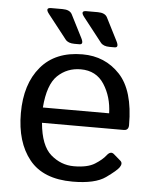

<svg xmlns="http://www.w3.org/2000/svg" viewBox="-52 -745 639 796"><g transform="rotate(5 268.0 -346.5)"><path d="M122.1 -675.3Q102.1 -700.7 128.9 -700.7H176.3Q206.5 -700.7 215.8 -682.6L264.2 -587.4Q277.3 -561.5 258.3 -561.5H237.8Q211.4 -561.5 200.2 -575.7ZM268.6 -675.3Q248.5 -700.7 275.4 -700.7H322.8Q353 -700.7 362.3 -682.6L410.6 -587.4Q423.8 -561.5 404.8 -561.5H384.3Q357.9 -561.5 346.7 -575.7ZM41.5 -256.3Q41.5 -377.4 102.1 -449.2Q162.6 -521 275.4 -521Q369.1 -521 430.9 -455.3Q492.7 -389.6 492.7 -245.6Q492.7 -223.6 472.7 -223.6H132.3Q140.6 -129.4 183.1 -92.5Q225.6 -55.7 279.3 -55.7Q335.9 -55.7 366.2 -74.7Q396.5 -93.8 410.6 -112.3Q426.3 -132.8 440.9 -120.1L469.7 -95.2Q481 -85.4 469.7 -68.4Q460.4 -54.2 416.7 -22.9Q373 8.3 279.3 8.3Q157.2 8.3 99.4 -63.5Q41.5 -135.3 41.5 -256.3ZM130.4 -287.1H406.2Q404.3 -355.5 371.1 -407Q337.9 -458.5 273.4 -458.5Q216.8 -458.5 177.2 -420.7Q137.7 -382.8 130.4 -287.1Z"/></g></svg>

Font: Istok Web
Style: Regular
Weight: 400
Designer: Andrey V. Panov
Foundry: Andrey V. Panov
Version: Version 1.0.2g